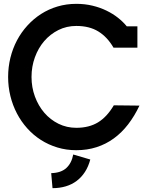

<svg xmlns="http://www.w3.org/2000/svg" viewBox="-20 -774 774 1005"><path d="M379.4 12.2Q327.1 12.2 280.5 -2Q233.9 -16.1 194.1 -41.5Q154.3 -66.9 122.6 -102.3Q90.8 -137.7 68.6 -180.2Q46.4 -222.7 34.4 -271.2Q22.5 -319.8 22.5 -371.1Q22.5 -422.9 34.4 -471.4Q46.4 -520 68.8 -562.5Q91.3 -605 123.3 -640.1Q155.3 -675.3 194.8 -700.7Q234.4 -726.1 281 -740Q327.6 -753.9 379.4 -753.9Q423.8 -753.9 463.6 -744.4Q503.4 -734.9 537.1 -718.5Q570.8 -702.1 597.7 -680.9Q624.5 -659.7 643.6 -636.2H699.2V-524.4H574.2Q542 -580.1 495.1 -609.1Q448.2 -638.2 379.4 -638.2Q328.6 -638.2 285.6 -616.7Q242.7 -595.2 211.4 -558.8Q180.2 -522.5 162.6 -473.9Q145 -425.3 145 -371.1Q145 -316.9 162.8 -268.6Q180.7 -220.2 211.9 -183.8Q243.2 -147.5 286.1 -126.2Q329.1 -105 379.4 -105Q445.8 -105 492.7 -133.3Q539.6 -161.6 575.7 -222.7L710 -221.2Q684.1 -166.5 650.6 -123Q617.2 -79.6 575.9 -49.6Q534.7 -19.5 485.6 -3.7Q436.5 12.2 379.4 12.2ZM254.9 210.9 248 132.3Q299.8 130.9 327.4 105.2Q355 79.6 363.3 34.7L452.6 61Q442.9 97.7 424.8 125.7Q406.7 153.8 381.3 172.9Q356 191.9 324 201.4Q292 210.9 254.9 210.9Z"/></svg>

Font: Twentytwelve Slab
Style: TwentytwelveSlab
Weight: 700
Designer: Domenico Catapano
Version: Version 1.00 2012